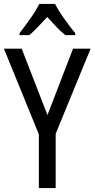

<svg xmlns="http://www.w3.org/2000/svg" viewBox="-20 -963 484 983"><path d="M223 -374 354 -714H444L265 -278V0H179V-275L0 -714H91ZM262 -943Q279 -909 309 -867Q339 -825 365 -793V-783H315Q292 -801 269 -825Q246 -849 222 -876Q197 -849 173.5 -824.5Q150 -800 130 -783H80V-793Q107 -828 136 -869Q165 -910 181 -943Z"/></svg>

Font: Noto Sans Malayalam Condensed
Style: Regular
Weight: 400
Width: 3
Designer: Jelle Bosma - Monotype Design Team
Foundry: Monotype Imaging Inc.
Version: Version 2.104; ttfautohint (v1.8.4.7-5d5b)